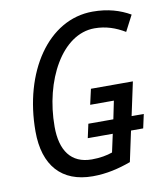

<svg xmlns="http://www.w3.org/2000/svg" viewBox="-83 -792 739 870"><g transform="rotate(-10 287.0 -357.5)"><path d="M274 10C338 10 395 -4 450 -24L480 -164H536L550 -228H494L527 -382H334L318 -311H427L410 -228H295L281 -164H396L378 -81C353 -72 320 -66 283 -66C187 -66 142 -132 142 -241C142 -453 247 -649 397 -649C450 -649 494 -633 536 -608L574 -681C527 -708 472 -725 402 -725C196 -725 53 -507 53 -235C53 -78 131 10 274 10Z"/></g></svg>

Font: Noto Sans Display SemiCondensed
Style: Italic
Weight: 400
Width: 4
Italic angle: -12°
Designer: Monotype Design Team
Foundry: Monotype Imaging Inc.
Version: Version 1.900